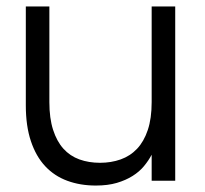

<svg xmlns="http://www.w3.org/2000/svg" viewBox="-20 -560 634 595"><path d="M133 -243.5Q133 -193.5 144.5 -157.8Q156 -122 176.5 -99.2Q197 -76.5 226 -66Q255 -55.5 290 -55.5Q324.5 -55.5 354 -66Q383.5 -76.5 404.8 -99Q426 -121.5 438 -157.2Q450 -193 450 -243.5V-540H523V0H450V-80.5Q440.5 -62.5 426.2 -45.2Q412 -28 391 -14.8Q370 -1.5 342 6.8Q314 15 277 15Q228.5 15 188.5 0.2Q148.5 -14.5 120 -45Q91.5 -75.5 75.8 -122.5Q60 -169.5 60 -233.5V-540H133Z"/></svg>

Font: Vela Sans
Style: Regular
Weight: 400
Designer: Principal design: Mikhail Sharanda - project Manrope.
Design modification: Ravid Balaliev
Foundry: Mikhail Sharanda
Version: Version 1.001